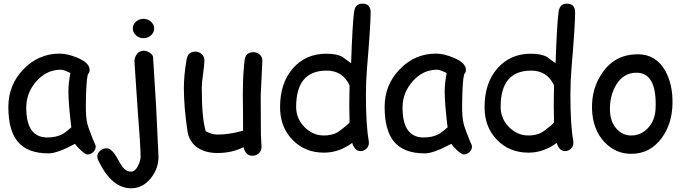

<svg xmlns="http://www.w3.org/2000/svg" viewBox="-20 -798 3687 1032"><path d="M449.2 32.2Q439.9 32.2 415.5 10.7Q393.6 -9.3 382.8 -24.9Q335.9 0.5 300.3 13.4Q264.6 26.4 240.7 26.4Q126.5 26.4 74.2 -38.1Q24.9 -98.6 24.9 -223.6Q24.9 -341.8 106.2 -425.8Q187.5 -509.8 300.3 -509.8Q342.8 -509.8 395.5 -487.8Q461.9 -460.4 461.9 -421.9Q461.9 -408.7 452.1 -398.4Q447.3 -379.9 444.6 -337.4Q441.9 -294.9 441.4 -228.5Q440.9 -168 449.7 -132.8Q454.6 -111.3 480.5 -46.9Q483.9 -38.1 491.7 -21L494.6 -12.7Q494.6 6.8 481 19.5Q467.3 32.2 449.2 32.2ZM347.7 -307.1Q347.7 -328.1 350.3 -352.8Q353 -377.4 358.4 -405.3Q340.3 -414.6 327.4 -418.9Q314.5 -423.3 306.6 -423.3Q231 -423.3 176 -361.6Q121.1 -299.8 121.1 -219.2Q121.1 -139.2 149.4 -99.1Q177.7 -59.1 234.4 -59.1Q281.2 -59.1 314 -76.2Q331.5 -85.4 363.3 -113.3Q347.7 -242.7 347.7 -307.1Z M751 -592.8Q727.5 -592.8 710.7 -608.2Q693.8 -623.5 693.8 -644.5Q693.8 -666 710.7 -681.4Q727.5 -696.8 751 -696.8Q774.4 -696.8 791.5 -681.4Q808.6 -666 808.6 -644.5Q808.6 -623.5 791.5 -608.2Q774.4 -592.8 751 -592.8ZM735.8 49.8Q736.3 -2.9 719.2 -219.7L702.6 -467.8Q702.6 -490.2 716.6 -507.8Q730.5 -525.4 752 -525.4Q768.6 -525.4 785.2 -514.2Q801.8 -502.9 802.7 -491.2L818.8 -231.9L832 44.9Q832 107.9 791.5 158.7Q747.6 213.9 684.6 213.9Q579.6 213.9 508.8 64.9Q502.9 52.7 502.9 43.5Q502.9 25.4 518.3 12.2Q533.7 -1 553.2 -1Q582 -1 613.3 57.6Q621.1 73.2 640.6 102.1Q659.7 124.5 684.6 124.5Q706.1 124.5 721.2 94.7Q732.9 72.3 735.8 49.8Z M1381.3 -285.2Q1381.3 -250 1381.8 -179.7Q1382.3 -109.4 1382.3 -74.2Q1382.3 -63.5 1384 -41.5Q1385.7 -19.5 1385.7 -8.8Q1385.7 12.2 1371.6 25.6Q1357.4 39.1 1336.9 39.1Q1299.3 39.1 1289.1 -7.3Q1228 24.4 1148.4 24.4Q1084.5 24.4 1042.5 -3.9Q996.1 -35.2 987.3 -95.2Q968.3 -224.6 968.3 -325.7Q968.3 -392.6 982.9 -478Q989.7 -520.5 1029.3 -520.5Q1050.3 -520.5 1064.5 -507.1Q1078.6 -493.7 1078.6 -472.7Q1078.6 -450.2 1071.5 -400.9Q1064.5 -351.6 1064.5 -325.7Q1064.5 -244.1 1069.8 -186Q1075.2 -127.9 1085.9 -92.8Q1102.1 -84 1117.7 -79.3Q1133.3 -74.7 1148.4 -74.7Q1213.9 -74.7 1286.6 -95.7L1286.1 -194.8L1285.2 -289.6Q1285.2 -395 1294.4 -472.7Q1299.8 -517.6 1341.8 -517.6Q1362.8 -517.6 1377 -503.9Q1391.1 -490.2 1390.1 -469.7Z M1952.6 -431.2Q1946.8 -359.4 1946.8 -287.6Q1946.8 -125 1961.9 -42Q1962.9 -35.2 1962.9 -30.8Q1962.9 -11.2 1949.2 1.5Q1935.5 14.2 1917.5 14.2Q1887.2 14.2 1873 -29.8Q1837.9 -3.9 1800 9.3Q1762.2 22.5 1721.2 22.5Q1620.1 22.5 1553.7 -44.9Q1485.4 -113.8 1485.4 -221.7Q1485.4 -352.1 1554.4 -430.7Q1623.5 -509.3 1733.9 -509.3Q1790.5 -509.3 1821.3 -491.7L1867.2 -458Q1874 -663.6 1883.3 -734.9Q1889.6 -778.3 1927.7 -778.3Q1972.2 -778.3 1972.2 -731Q1972.2 -663.1 1952.6 -431.2ZM1735.8 -418.5Q1653.8 -418.5 1612.8 -369.9Q1571.8 -321.3 1571.8 -223.6Q1571.8 -160.6 1616.5 -115.2Q1661.1 -69.8 1721.2 -69.8Q1762.2 -69.8 1790.5 -85Q1807.1 -93.8 1844.7 -125.5Q1852.1 -131.8 1858.9 -140.6L1857.4 -225.1L1857.9 -281.7L1858.9 -339.4Q1840.3 -378.9 1809.6 -398.7Q1778.8 -418.5 1735.8 -418.5Z M2471.7 32.2Q2462.4 32.2 2438 10.7Q2416 -9.3 2405.3 -24.9Q2358.4 0.5 2322.8 13.4Q2287.1 26.4 2263.2 26.4Q2148.9 26.4 2096.7 -38.1Q2047.4 -98.6 2047.4 -223.6Q2047.4 -341.8 2128.7 -425.8Q2210 -509.8 2322.8 -509.8Q2365.2 -509.8 2418 -487.8Q2484.4 -460.4 2484.4 -421.9Q2484.4 -408.7 2474.6 -398.4Q2469.7 -379.9 2467 -337.4Q2464.4 -294.9 2463.9 -228.5Q2463.4 -168 2472.2 -132.8Q2477.1 -111.3 2502.9 -46.9Q2506.3 -38.1 2514.2 -21L2517.1 -12.7Q2517.1 6.8 2503.4 19.5Q2489.7 32.2 2471.7 32.2ZM2370.1 -307.1Q2370.1 -328.1 2372.8 -352.8Q2375.5 -377.4 2380.9 -405.3Q2362.8 -414.6 2349.9 -418.9Q2336.9 -423.3 2329.1 -423.3Q2253.4 -423.3 2198.5 -361.6Q2143.6 -299.8 2143.6 -219.2Q2143.6 -139.2 2171.9 -99.1Q2200.2 -59.1 2256.8 -59.1Q2303.7 -59.1 2336.4 -76.2Q2354 -85.4 2385.7 -113.3Q2370.1 -242.7 2370.1 -307.1Z M3051.8 -431.2Q3045.9 -359.4 3045.9 -287.6Q3045.9 -125 3061 -42Q3062 -35.2 3062 -30.8Q3062 -11.2 3048.3 1.5Q3034.7 14.2 3016.6 14.2Q2986.3 14.2 2972.2 -29.8Q2937 -3.9 2899.2 9.3Q2861.3 22.5 2820.3 22.5Q2719.2 22.5 2652.8 -44.9Q2584.5 -113.8 2584.5 -221.7Q2584.5 -352.1 2653.6 -430.7Q2722.7 -509.3 2833 -509.3Q2889.6 -509.3 2920.4 -491.7L2966.3 -458Q2973.1 -663.6 2982.4 -734.9Q2988.8 -778.3 3026.9 -778.3Q3071.3 -778.3 3071.3 -731Q3071.3 -663.1 3051.8 -431.2ZM2835 -418.5Q2752.9 -418.5 2711.9 -369.9Q2670.9 -321.3 2670.9 -223.6Q2670.9 -160.6 2715.6 -115.2Q2760.3 -69.8 2820.3 -69.8Q2861.3 -69.8 2889.6 -85Q2906.2 -93.8 2943.8 -125.5Q2951.2 -131.8 2958 -140.6L2956.5 -225.1L2957 -281.7L2958 -339.4Q2939.5 -378.9 2908.7 -398.7Q2877.9 -418.5 2835 -418.5Z M3372.6 28.8Q3290.5 28.8 3231.4 -31.7Q3165.5 -99.1 3162.1 -212.9Q3159.2 -323.2 3217.8 -407.2Q3286.1 -506.3 3408.2 -506.3Q3505.9 -506.3 3556.2 -417Q3596.2 -344.7 3594.7 -243.2Q3593.3 -134.8 3538.1 -58.1Q3475.6 28.8 3372.6 28.8ZM3401.9 -407.2Q3330.1 -407.7 3290 -338.9Q3258.3 -283.7 3258.3 -212.9Q3258.3 -142.1 3296.9 -102.5Q3329.1 -69.8 3372.6 -69.8Q3423.3 -69.8 3460 -106.9Q3501.5 -147.9 3503.9 -217.8Q3510.7 -406.7 3401.9 -407.2Z"/></svg>

Font: Candra Sangkala
Style: Regular
Weight: 400
Designer: R.S. Wihananto
Foundry: R.S. Wihananto
Version: Version 2.0.1